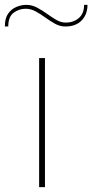

<svg xmlns="http://www.w3.org/2000/svg" viewBox="-70 -770 380 790"><path d="M91 0V-531H115V0ZM-50 -661Q-50 -695 -36.5 -714Q-23 -733 -2.5 -741.5Q18 -750 38 -750Q61 -750 82 -739Q103 -728 123 -713.5Q143 -699 162 -688Q181 -677 201 -677Q232 -677 254 -695.5Q276 -714 276 -750H290Q290 -711 266 -686Q242 -661 199 -661Q177 -661 157 -672Q137 -683 117 -697.5Q97 -712 77 -723Q57 -734 36 -734Q8 -734 -14 -717.5Q-36 -701 -36 -661Z"/></svg>

Font: Exo Thin Thin
Style: Regular
Weight: 250
Version: Version 2.000